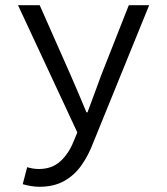

<svg xmlns="http://www.w3.org/2000/svg" viewBox="-20 -506 640 735"><path d="M131 209Q115 209 97.5 206Q80 203 67 199L84 134Q94 137 105.5 139Q117 141 128 141Q179 141 211 111.5Q243 82 261 37L276 1L49 -486H132L251 -217Q265 -185 280.5 -148.5Q296 -112 311 -76H315Q328 -111 341.5 -147.5Q355 -184 367 -217L473 -486H551L337 40Q319 88 292 126.5Q265 165 225.5 187Q186 209 131 209Z"/></svg>

Font: Source Code Pro
Style: Regular
Weight: 400
Monospace: yes
Designer: Paul D. Hunt, Teo Tuominen
Foundry: Adobe Systems Incorporated
Version: Version 1.018;hotconv 1.0.116;makeotfexe 2.5.65601